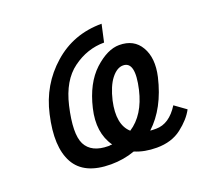

<svg xmlns="http://www.w3.org/2000/svg" viewBox="-103 -656 840 797"><g transform="rotate(-20 317.5 -258.0)"><path d="M381 -81Q449 -125 473 -228Q500 -346 445 -346Q418 -346 393 -314Q369 -283 355 -224Q333 -124 381 -81ZM259 23Q141 23 100 -51Q59 -125 90 -260Q117 -381 207 -460Q296 -539 421 -539L404 -462Q329 -462 265 -415Q202 -369 178 -266Q151 -149 175 -101Q200 -52 275 -52H278Q281 -53 283 -53H291Q243 -121 267 -222Q291 -324 349 -378Q407 -431 459 -431Q524 -431 553 -381Q583 -330 565 -251Q535 -123 459 -53Q466 -52 485 -52Q543 -52 585 -119L635 -83Q615 -45 571 -11Q527 23 461 23Q407 23 365 5Q315 23 259 23Z"/></g></svg>

Font: Miedinger
Style: Italic
Weight: 400
Italic angle: -13°
Version: Version 001.000